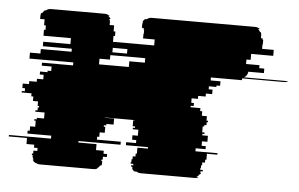

<svg xmlns="http://www.w3.org/2000/svg" viewBox="-83 -580 998 641"><g transform="rotate(5 416.5 -260.0)"><path d="M725 -349H873Q868 -345 858 -345H719V-339H615V-329H648V-314H636V-309H611V-299H624V-284H603V-274H578V-264H557V-249H566V-239H556V-234H589V-224H596V-209H613V-194H618V-189H614V-179H607V-174H602V-154H610V-149H603V-144H622V-124H604V-109H618V-99H585V-89H659V-84H624V-64H620V-54H611V-44H608V-34H606V-29H615V-24H608Q608 -23 607.5 -22Q607 -21 607 -19H610L608 -14H606Q604 -11 601.5 -8.5Q599 -6 596 -4H603Q598 0 589 0H410Q401 0 396 -4H389Q382 -7 379 -14H381Q381 -15 379 -19H376Q376 -21 375.5 -22Q375 -23 375 -24H383Q382 -25 382 -27V-29H373V-34H375V-44H378V-54H387V-64H391V-84H426V-89H352V-99H385V-109H371V-124H389V-144H370V-149H377V-154H369V-174H374V-175H274V-174H305V-154H281V-149H273V-144H278V-124H261V-109H254V-99H334V-89H193V-84H254V-64H280V-54H292V-44H279V-34H275V-29H278V-24Q278 -21 277 -19H278L276 -14H272Q269 -7 262 -4H265Q260 0 251 0H72Q63 0 58 -4H55Q50 -7 46 -14H49Q49 -15 47 -19H46Q46 -22 45 -24V-29H42V-34H46V-44H59V-54H47V-64H21V-84H-40V-89H101V-99H21V-109H28V-124H45V-144H40V-149H48V-154H72V-174H41V-179H48V-189H52V-194H47V-209H30V-224H23V-234H-10V-239H0V-249H-9V-264H12V-274H37V-284H58V-299H45V-309H70V-314H82V-329H49V-339H153V-349H6V-369H41V-384H144V-394H47V-409H138V-429H46V-449H51V-464H45V-484H30V-493Q30 -501 32 -504H35Q37 -507 39 -509.5Q41 -512 43 -514H47Q53 -520 64 -520H243Q253 -520 260 -514H256Q258 -512 260.5 -509.5Q263 -507 264 -504H260Q263 -500 263 -493V-484H278V-464H284V-449H279V-429H417V-449H378V-464H379V-479H377V-484H371V-493Q371 -498 373 -504H371Q374 -510 379 -514H385Q391 -520 402 -520H747Q757 -520 764 -514H758Q760 -512 762 -509.5Q764 -507 765 -504H768Q770 -498 770 -493V-484H776V-479H778V-464H777V-449H816V-429H742V-409H728V-394H773V-384H790V-369H738Q736 -355 725 -349ZM280 -409V-394H329V-409ZM274 -369H239V-350H339V-369H391V-384H274Z"/></g></svg>

Font: Rubik Glitch
Style: Regular
Weight: 400
Designer: Hubert and Fischer, NaN
Foundry: Hubert and Fischer, NaN
Version: Version 2.200